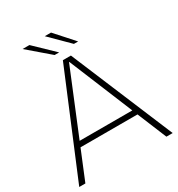

<svg xmlns="http://www.w3.org/2000/svg" viewBox="-203 -1008 1056 1139"><g transform="rotate(-30 325.0 -438.5)"><path d="M5 0 297 -700H352L645 0H602L325 -672H323L47 0ZM115 -200V-236H530V-200ZM270 -751 123 -877H170L301 -751ZM402 -751 275 -877H318L431 -751Z"/></g></svg>

Font: REM Thin
Style: Regular
Weight: 250
Designer: Octavio Pardo
Foundry: Ashler Design
Version: Version 1.005;gftools[0.9.28]